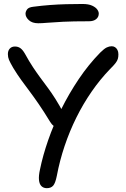

<svg xmlns="http://www.w3.org/2000/svg" viewBox="-20 -950 644 984"><path d="M220 14.4Q203.2 14.4 192.6 4.2Q182 -6 179.8 -27.5Q177.6 -49 185 -81.8Q199.4 -152.4 226.9 -231.7Q254.4 -311 294 -390.7Q333.6 -470.4 383.8 -545Q434 -619.6 493.8 -680.6Q514.2 -700.8 527.2 -706.9Q540.2 -713 552.2 -713Q562.2 -713 569.7 -708.1Q577.2 -703.2 582 -694Q586.8 -684.8 586.8 -671.4Q586.8 -658.2 583.9 -648.2Q581 -638.2 572 -626.5Q563 -614.8 543.8 -595.8Q493 -543.2 449.5 -480.3Q406 -417.4 371.3 -347.4Q336.6 -277.4 311.2 -202Q285.8 -126.6 271.2 -48.8Q263.8 -11.4 252.5 1.5Q241.2 14.4 220 14.4ZM280.8 -295.6Q266.6 -295.6 256 -303.6Q245.4 -311.6 237.2 -325.2Q203.8 -380 177.9 -417.5Q152 -455 130.7 -483.4Q109.4 -511.8 89.4 -539.2Q69.4 -566.6 47.6 -602.4Q31.8 -629.6 26.1 -643.2Q20.4 -656.8 20.4 -672.6Q20.4 -690.4 30.2 -701Q40 -711.6 56.4 -711.6Q72.2 -711.6 84 -703.5Q95.8 -695.4 107.4 -675.4Q130 -634.2 149.7 -604.7Q169.4 -575.2 187.6 -550.6Q205.8 -526 224.9 -500.3Q244 -474.6 264.3 -442.6Q284.6 -410.6 308.4 -365.4Q312.8 -356 314.4 -344.1Q316 -332.2 313.2 -321.1Q310.4 -310 302.5 -302.8Q294.6 -295.6 280.8 -295.6ZM176 -830.8Q145 -830.8 127.9 -846.6Q110.8 -862.4 110.8 -879.8Q110.8 -890.2 118.5 -901.4Q126.2 -912.6 150.6 -915.4Q196.2 -921.4 237.3 -924.4Q278.4 -927.4 319.1 -928.5Q359.8 -929.6 402.6 -929.6Q433.8 -929.6 452.1 -921.1Q470.4 -912.6 478.3 -901.5Q486.2 -890.4 486.2 -880.6Q486.2 -862.8 472.8 -851.9Q459.4 -841 435.6 -841Q353.6 -841 303.4 -838.5Q253.2 -836 223.8 -833.4Q194.4 -830.8 176 -830.8Z"/></svg>

Font: Shantell Sans Light
Style: Regular
Weight: 300
Designer: Stephen Nixon, Anya Danilova, Shantell Martin
Foundry: Arrow Type
Version: Version 1.011;[c5ecc13dd]